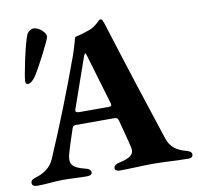

<svg xmlns="http://www.w3.org/2000/svg" viewBox="-82 -772 887 859"><g transform="rotate(-10 361.5 -343.0)"><path d="M59 -451C71 -451 84 -466 92 -477C119 -517 177 -632 178 -644C180 -662 151 -690 126 -691C115 -692 100 -684 93 -669C76 -629 47 -487 47 -466C47 -456 48 -451 59 -451ZM22 5C62 5 97 -1 137 -1C177 -1 207 2 246 2C261 2 269 -3 269 -12C269 -23 259 -30 245 -33C187 -47 174 -65 183 -105C192 -139 206 -180 218 -216C221 -227 225 -233 235 -233H412C423 -233 427 -228 430 -218C440 -177 454 -130 462 -93C471 -57 447 -44 397 -33C384 -30 373 -23 373 -12C373 -3 383 2 395 2C436 2 506 -2 545 -2C590 -2 667 3 707 3C718 3 727 -2 727 -12C727 -24 717 -29 703 -33C663 -43 633 -63 620 -103C564 -273 501 -466 445 -646C442 -657 439 -664 435 -673C433 -678 430 -679 427 -679C425 -679 422 -678 419 -676C411 -667 393 -650 370 -641C345 -632 327 -627 302 -621C299 -617 296 -594 277 -540C221 -386 168 -251 103 -100C88 -66 58 -44 20 -33C6 -29 -4 -24 -4 -11C-4 1 7 5 22 5ZM263 -287C254 -287 245 -289 245 -296C245 -299 246 -302 247 -304L326 -530C329 -536 331 -541 333 -541C335 -541 337 -537 339 -530L406 -304C407 -300 408 -298 408 -294C408 -289 404 -287 393 -287Z"/></g></svg>

Font: EB Garamond
Style: Bold
Weight: 700
Designer: Georg Duffner and Octavio Pardo
Foundry: Georg Duffner
Version: Version 1.000;PS 001.000;hotconv 1.0.88;makeotf.lib2.5.64775